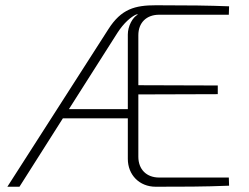

<svg xmlns="http://www.w3.org/2000/svg" viewBox="-20 -710 947 730"><path d="M585 -35C537 -35 506 -66 506 -114V-351L808 -352V-385L506 -386V-576C506 -624 537 -654 585 -654H850L851 -686C774 -689 697 -690 573 -690C493 -690 441 -676 392 -599L8 0H54L219 -260H466V-106C466 -45 510 0 572 0C666 0 758 0 851 -4L850 -35ZM242 -295 427 -586C451 -623 478 -646 498 -655H505C484 -645 466 -610 466 -579V-295Z"/></svg>

Font: Exo 2 Extra Light
Style: Regular
Weight: 250
Designer: Natanael Gama
Version: Version 1.001;PS 001.001;hotconv 1.0.88;makeotf.lib2.5.64775